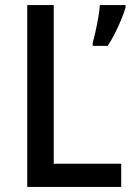

<svg xmlns="http://www.w3.org/2000/svg" viewBox="-20 -734 520 754"><path d="M87 0V-714H191V-91H456V0ZM473 -704Q467 -684 456 -657Q445 -630 431 -602.5Q417 -575 403 -554H344V-566Q349 -583 355 -610Q361 -637 366 -665.5Q371 -694 372 -714H473Z"/></svg>

Font: Noto Sans Malayalam SemiCondensed Medium
Style: Regular
Weight: 500
Width: 4
Designer: Jelle Bosma - Monotype Design Team
Foundry: Monotype Imaging Inc.
Version: Version 2.104; ttfautohint (v1.8.4.7-5d5b)